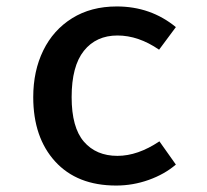

<svg xmlns="http://www.w3.org/2000/svg" viewBox="-20 -562 640 595"><path d="M474 -124 525 -52Q490 -22 441 -4.5Q392 13 340 13Q219 13 151 -61.5Q83 -136 83 -261Q83 -342 114 -405.5Q145 -469 203.5 -505.5Q262 -542 342 -542Q447 -542 525 -478L473 -408Q409 -452 344 -452Q278 -452 240 -404.5Q202 -357 202 -261Q202 -167 240 -123Q278 -79 344 -79Q407 -79 474 -124Z"/></svg>

Font: Fira Mono Medium
Style: Regular
Weight: 500
Designer: Carrois Corporate & Edenspiekermann AG
Foundry: Carrois Corporate GbR & Edenspiekermann AG
Version: Version 3.206